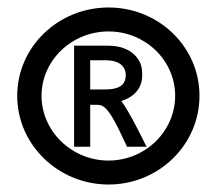

<svg xmlns="http://www.w3.org/2000/svg" viewBox="-20 -482 579 513"><path d="M26 -226C26 -95 136 11 270 11C404 11 513 -95 513 -226C513 -357 404 -462 270 -462C136 -462 26 -357 26 -226ZM91 -226C91 -321 172 -398 270 -398C368 -398 448 -321 448 -226C448 -131 368 -53 270 -53C172 -53 91 -131 91 -226ZM178 -90H221V-202H230C237 -202 244 -202 248 -201C274 -197 305 -118 318 -93L319 -90H372L368 -97C362 -109 324 -187 304 -212C333 -221 360 -242 360 -281C360 -292 359 -303 355 -313C341 -344 310 -360 268 -360H178ZM221 -243V-321H263C294 -321 316 -308 316 -281C316 -252 294 -243 261 -243Z"/></svg>

Font: Charger Pro
Style: Bd
Weight: 700
Designer: Jasper
Foundry: Cannot Into Space Fonts
Version: Version 1.09